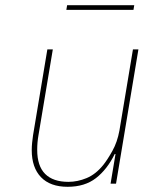

<svg xmlns="http://www.w3.org/2000/svg" viewBox="-20 -706 640 738"><path d="M424 -114H421Q392 -55 349 -21.5Q306 12 240 12Q173 12 137.5 -25Q102 -62 102 -129Q102 -143 103.5 -157.5Q105 -172 107 -186L162 -516H183L128 -187Q123 -159 123 -130Q123 -68 153.5 -37.5Q184 -7 243 -7Q278 -7 313 -21.5Q348 -36 377 -72Q393 -92 412 -126Q431 -160 439 -204L491 -516H512L426 0H405ZM238 -686H496L493 -668H235Z"/></svg>

Font: IBM Plex Mono Thin
Style: Italic
Weight: 100
Italic angle: -9°
Monospace: yes
Designer: Mike Abbink, Paul van der Laan, Pieter van Rosmalen
Foundry: Bold Monday
Version: Version 2.3